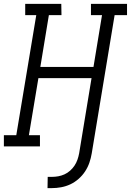

<svg xmlns="http://www.w3.org/2000/svg" viewBox="-33 -755 675 990"><path d="M212 215 213 157H234Q251 157 267.5 154Q284 151 299.5 144Q315 137 328.5 125Q342 113 351.5 98.5Q361 84 366.5 68Q372 52 375 36L439 -352H165L116 -58H173V0H-13V-58H51L154 -677H97V-735H283L284 -677H219L175 -410H449L493 -677H436V-735H622V-677H558L440 36Q436 60 428 83.5Q420 107 406 128.5Q392 150 372 167.5Q352 185 329.5 195.5Q307 206 282.5 210.5Q258 215 234 215Z"/></svg>

Font: Iosevka HT Light Extended
Style: Italic
Weight: 300
Width: 7
Italic angle: -9°
Monospace: yes
Designer: Belleve Invis
Foundry: Belleve Invis
Version: Version 32.3.0; ttfautohint (v1.8.4)